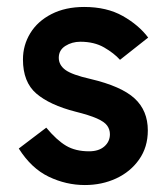

<svg xmlns="http://www.w3.org/2000/svg" viewBox="-20 -520 479 552"><path d="M224 12Q170 12 120 -12Q70 -36 34 -93L113 -153Q143 -117 170 -101Q197 -85 236 -85Q264 -85 280 -99Q296 -113 296 -134Q296 -148 288 -159Q280 -170 258.5 -179.5Q237 -189 197 -199Q123 -218 84.5 -251Q46 -284 46 -349Q46 -390 67 -424.5Q88 -459 128 -479.5Q168 -500 222 -500Q287 -500 333 -474Q379 -448 406 -412L325 -348Q308 -367 279.5 -383.5Q251 -400 211 -400Q187 -400 168 -388Q149 -376 149 -354Q149 -333 168 -319Q187 -305 240 -293Q329 -272 367 -237Q405 -202 405 -145Q405 -97 380 -61.5Q355 -26 314 -7Q273 12 224 12Z"/></svg>

Font: Gabarito Medium
Style: Regular
Weight: 500
Designer: Leandro Assis / Alvaro Franca / Felipe Casaprima
Foundry: Naipe Foundry
Version: Version 1.000